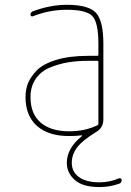

<svg xmlns="http://www.w3.org/2000/svg" viewBox="-20 -550 540 790"><path d="M384.8 -41V-294.9Q384.8 -299.8 379.9 -299.8H344.7Q298.8 -299.8 260.3 -293.5Q221.7 -287.1 185.1 -272Q148.4 -256.8 127 -225.6Q105.5 -194.3 105.5 -150.4Q105.5 -82 147 -45.9Q188.5 -9.8 264.6 -9.8Q329.1 -9.8 379.9 -34.2Q384.8 -36.1 384.8 -41ZM379.9 -320.3Q384.8 -320.3 384.8 -325.2V-370.1Q384.8 -457 360.4 -483.4Q335.9 -509.8 254.9 -509.8Q183.6 -509.8 116.2 -483.4Q112.3 -481.4 108.9 -483.4Q105.5 -485.4 105.5 -489.3Q105.5 -500 116.2 -503.9Q188.5 -530.3 254.9 -530.3Q343.8 -530.3 374.5 -497.6Q405.3 -464.8 405.3 -370.1V-58.6Q405.3 -23.4 374 -5.9Q318.4 28.3 296.9 57.1Q275.4 85.9 275.4 120.1Q275.4 157.2 305.2 178.7Q335 200.2 389.6 200.2Q431.6 200.2 469.7 183.6Q473.6 182.6 477.1 184.6Q480.5 186.5 480.5 191.4Q480.5 203.1 469.7 206.1Q430.7 219.7 389.6 219.7Q320.3 219.7 287.6 190.4Q254.9 161.1 254.9 120.1Q254.9 59.6 317.4 9.8Q318.4 8.8 317.9 7.8Q317.4 6.8 316.4 6.8Q293.9 9.8 264.6 9.8Q178.7 9.8 131.8 -32.2Q85 -74.2 85 -150.4Q85 -179.7 94.2 -205.1Q103.5 -230.5 129.4 -258.3Q155.3 -286.1 210 -303.2Q264.6 -320.3 344.7 -320.3Z"/></svg>

Font: Rounded-X Mgen+ 1mn thin
Style: Regular
Weight: 100
Designer: [Source Han Sans]
Ryoko NISHIZUKA  (kana & ideographs); Paul D. Hunt (Latin, Greek & Cyrillic); Wenlong ZHANG  (bopomofo
Version: Version 1.059.20150602